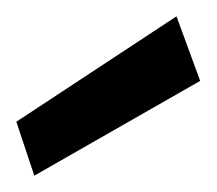

<svg xmlns="http://www.w3.org/2000/svg" viewBox="-20 -770 265 235"><path d="M22 -555 0 -621 196 -750 225 -671Z"/></svg>

Font: DM Sans 12pt Medium
Style: Regular
Weight: 500
Version: Version 4.004;gftools[0.9.30]